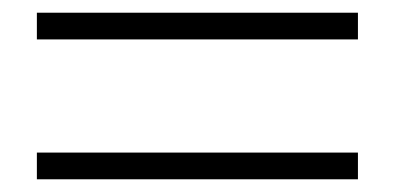

<svg xmlns="http://www.w3.org/2000/svg" viewBox="-20 -511 620 302"><path d="M543 -229V-271H38V-229ZM543 -449V-491H38V-449Z"/></svg>

Font: Harano Aji Mincho
Style: Regular
Weight: 400
Foundry: Masamichi Hosoda
Version: HaranoAjiMincho-Regular version 20230610;ttx 4.39.4